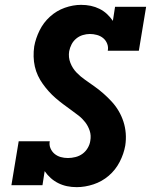

<svg xmlns="http://www.w3.org/2000/svg" viewBox="-20 -763 640 791"><path d="M296 8Q275 8 256 4Q237 0 220 -8.5Q203 -17 189 -29.5Q175 -42 164 -58L155 0H27L57 -181H185Q182 -166 188 -152Q194 -138 205 -129Q216 -120 230 -116Q244 -112 260 -112Q275 -112 291 -116Q307 -120 320 -129.5Q333 -139 341.5 -153.5Q350 -168 352 -183Q356 -205 349.5 -224.5Q343 -244 331 -259.5Q319 -275 303.5 -287Q288 -299 272 -310.5Q256 -322 240 -334Q224 -346 209 -359Q194 -372 181 -386.5Q168 -401 156.5 -417Q145 -433 136.5 -451Q128 -469 123.5 -489Q119 -509 118.5 -530Q118 -551 121 -572Q127 -605 143 -637.5Q159 -670 186 -694.5Q213 -719 247 -731Q281 -743 314 -743Q335 -743 354 -739Q373 -735 390 -726.5Q407 -718 420.5 -705.5Q434 -693 445 -677L454 -735H582L552 -554H424Q427 -569 421.5 -583Q416 -597 405 -606Q394 -615 379.5 -619Q365 -623 350 -623Q336 -623 321 -618.5Q306 -614 294 -604Q282 -594 275 -580.5Q268 -567 265 -552Q261 -527 270 -504Q279 -481 295.5 -464Q312 -447 331.5 -433.5Q351 -420 370.5 -406Q390 -392 407.5 -376.5Q425 -361 441 -343.5Q457 -326 469 -305.5Q481 -285 488.5 -262Q496 -239 498 -214Q500 -189 496 -163Q490 -129 473 -96Q456 -63 428 -39Q400 -15 365 -3.5Q330 8 296 8Z"/></svg>

Font: Iosevka Etoile Heavy
Style: Italic
Weight: 900
Italic angle: -9°
Designer: Belleve Invis
Foundry: Belleve Invis
Version: Version 22.1.2; ttfautohint (v1.8.4)